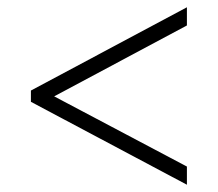

<svg xmlns="http://www.w3.org/2000/svg" viewBox="-20 -622 599 528"><path d="M65 -342V-373L494 -602V-552L129 -357L494 -164V-114Z"/></svg>

Font: Noto Serif Light
Style: Regular
Weight: 300
Designer: Monotype Design Team
Foundry: Monotype Imaging Inc.
Version: Version 1.001